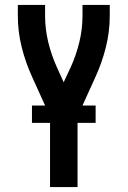

<svg xmlns="http://www.w3.org/2000/svg" viewBox="-20 -540 515 775"><path d="M182 215V-70L109 -231Q83 -288 67.5 -350Q52 -412 52 -476V-520H162V-476Q162 -423 174.5 -371Q187 -319 209 -270L237 -208L266 -270Q288 -319 300.5 -371Q313 -423 313 -476V-520H423V-476Q423 -412 407.5 -350Q392 -288 366 -231L293 -70V215ZM109 -44V-114H366V-44Z"/></svg>

Font: Iosevka QP
Style: Bold
Weight: 700
Designer: Belleve Invis
Foundry: Belleve Invis
Version: Version 20.0.0; ttfautohint (v1.8.4)